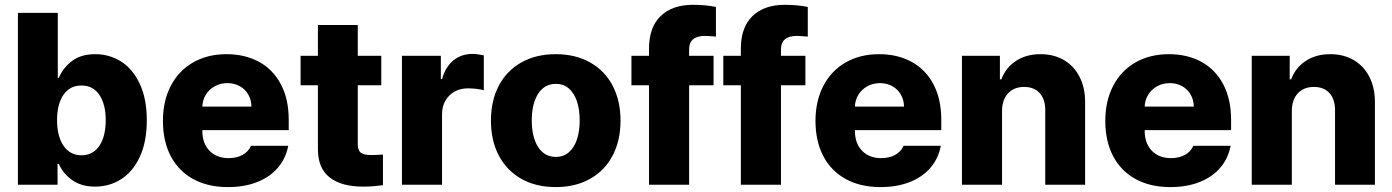

<svg xmlns="http://www.w3.org/2000/svg" viewBox="-20 -760 5728 790"><path d="M53.7 -707H217.8V-439.5H221.7Q239.7 -481.4 276.6 -509.3Q313.5 -537.1 372.1 -537.1Q429.7 -537.1 477.8 -507.1Q525.9 -477.1 554.9 -415.5Q584 -354 584 -264.6Q584 -177.7 555.9 -116.2Q527.8 -54.7 479.5 -23.4Q431.2 7.8 371.1 7.8Q314.9 7.8 277.3 -18.8Q239.7 -45.4 221.7 -85.9H216.8V0H53.7ZM315.4 -121.1Q362.3 -121.1 388.7 -159.9Q415 -198.7 415 -265.6Q415 -331.1 388.9 -369.6Q362.8 -408.2 315.4 -408.2Q267.6 -408.2 241.2 -370.1Q214.8 -332 214.8 -265.6Q214.8 -199.2 241.5 -160.2Q268.1 -121.1 315.4 -121.1Z M650.4 -262.7Q650.4 -344.2 682.6 -406.5Q714.8 -468.8 774.2 -502.9Q833.5 -537.1 912.1 -537.1Q987.3 -537.1 1045.2 -505.9Q1103 -474.6 1135.5 -413.6Q1168 -352.5 1168 -266.6V-224.6H812.5V-221.7Q812.5 -170.4 841.8 -139.9Q871.1 -109.4 920.9 -109.4Q954.1 -109.4 978.3 -122.8Q1002.4 -136.2 1012.7 -160.2H1166Q1156.2 -108.4 1123.5 -70.1Q1090.8 -31.7 1038.3 -11Q985.8 9.8 918 9.8Q835.4 9.8 775.1 -23.2Q714.8 -56.2 682.6 -117.4Q650.4 -178.7 650.4 -262.7ZM1014.6 -321.3Q1014.2 -349.1 1001.5 -371.1Q988.8 -393.1 966.3 -405.5Q943.8 -418 916 -418Q887.2 -418 864 -405.3Q840.8 -392.6 827.1 -370.6Q813.5 -348.6 812.5 -321.3Z M1548.8 -409.2H1452.1V-166Q1452.1 -140.6 1465.3 -131.3Q1478.5 -122.1 1505.9 -122.1Q1526.4 -122.1 1555.7 -124V2Q1533.7 4.9 1516.4 6.3Q1499 7.8 1473.6 7.8Q1383.8 7.8 1335.7 -30.5Q1287.6 -68.8 1288.1 -147.5V-409.2H1216.8V-530.3H1288.1V-657.2H1452.1V-530.3H1548.8Z M1633.8 -530.3H1793.9V-434.6H1798.8Q1813 -485.4 1845.9 -511.7Q1878.9 -538.1 1923.8 -538.1Q1943.4 -538.1 1970.7 -532.2V-388.7Q1959.5 -392.1 1940.4 -394.3Q1921.4 -396.5 1905.3 -396.5Q1874.5 -396.5 1850.3 -383.1Q1826.2 -369.6 1812.5 -345.5Q1798.8 -321.3 1798.8 -290V0H1633.8Z M2000 -263.7Q2000 -345.2 2032.2 -407Q2064.5 -468.8 2124.8 -502.9Q2185.1 -537.1 2266.6 -537.1Q2348.1 -537.1 2408.4 -502.9Q2468.8 -468.8 2501 -407Q2533.2 -345.2 2533.2 -263.7Q2533.2 -182.1 2501 -120.4Q2468.8 -58.6 2408.4 -24.4Q2348.1 9.8 2266.6 9.8Q2185.1 9.8 2124.8 -24.4Q2064.5 -58.6 2032.2 -120.4Q2000 -182.1 2000 -263.7ZM2365.2 -264.6Q2365.2 -309.1 2353.8 -343.3Q2342.3 -377.4 2320.3 -396.2Q2298.3 -415 2267.6 -415Q2220.2 -415 2194.1 -374Q2168 -333 2168 -264.6Q2168 -196.3 2194.1 -155.3Q2220.2 -114.3 2267.6 -114.3Q2298.3 -114.3 2320.3 -133.1Q2342.3 -151.9 2353.8 -186Q2365.2 -220.2 2365.2 -264.6Z M2916 -409.2H2815.4V0H2650.4V-409.2H2578.1V-530.3H2650.4V-559.6Q2650.4 -647.9 2698.5 -694.1Q2746.6 -740.2 2831.1 -740.2Q2883.3 -740.2 2925.8 -731.4V-609.4Q2892.1 -612.3 2880.9 -612.3Q2848.6 -612.3 2832 -598.6Q2815.4 -585 2815.4 -555.7V-530.3H2916Z M3293.9 -409.2H3193.4V0H3028.3V-409.2H2956.1V-530.3H3028.3V-559.6Q3028.3 -647.9 3076.4 -694.1Q3124.5 -740.2 3209 -740.2Q3261.2 -740.2 3303.7 -731.4V-609.4Q3270 -612.3 3258.8 -612.3Q3226.6 -612.3 3210 -598.6Q3193.4 -585 3193.4 -555.7V-530.3H3293.9Z M3335.4 -262.7Q3335.4 -344.2 3367.7 -406.5Q3399.9 -468.8 3459.2 -502.9Q3518.6 -537.1 3597.2 -537.1Q3672.4 -537.1 3730.2 -505.9Q3788.1 -474.6 3820.6 -413.6Q3853 -352.5 3853 -266.6V-224.6H3497.6V-221.7Q3497.6 -170.4 3526.9 -139.9Q3556.2 -109.4 3606 -109.4Q3639.2 -109.4 3663.3 -122.8Q3687.5 -136.2 3697.8 -160.2H3851.1Q3841.3 -108.4 3808.6 -70.1Q3775.9 -31.7 3723.4 -11Q3670.9 9.8 3603 9.8Q3520.5 9.8 3460.2 -23.2Q3399.9 -56.2 3367.7 -117.4Q3335.4 -178.7 3335.4 -262.7ZM3699.7 -321.3Q3699.2 -349.1 3686.5 -371.1Q3673.8 -393.1 3651.4 -405.5Q3628.9 -418 3601.1 -418Q3572.3 -418 3549.1 -405.3Q3525.9 -392.6 3512.2 -370.6Q3498.5 -348.6 3497.6 -321.3Z M4103 0H3938V-530.3H4094.2V-433.6H4100.1Q4118.7 -482.4 4160.9 -509.8Q4203.1 -537.1 4261.2 -537.1Q4316.4 -537.1 4358.2 -512.5Q4399.9 -487.8 4422.6 -442.6Q4445.3 -397.5 4444.8 -337.9V0H4280.8V-306.6Q4280.8 -351.6 4257.8 -377Q4234.9 -402.3 4193.8 -402.3Q4152.3 -402.3 4127.7 -376Q4103 -349.6 4103 -303.7Z M4527.8 -262.7Q4527.8 -344.2 4560.1 -406.5Q4592.3 -468.8 4651.6 -502.9Q4710.9 -537.1 4789.6 -537.1Q4864.7 -537.1 4922.6 -505.9Q4980.5 -474.6 5012.9 -413.6Q5045.4 -352.5 5045.4 -266.6V-224.6H4689.9V-221.7Q4689.9 -170.4 4719.2 -139.9Q4748.5 -109.4 4798.3 -109.4Q4831.5 -109.4 4855.7 -122.8Q4879.9 -136.2 4890.1 -160.2H5043.5Q5033.7 -108.4 5001 -70.1Q4968.3 -31.7 4915.8 -11Q4863.3 9.8 4795.4 9.8Q4712.9 9.8 4652.6 -23.2Q4592.3 -56.2 4560.1 -117.4Q4527.8 -178.7 4527.8 -262.7ZM4892.1 -321.3Q4891.6 -349.1 4878.9 -371.1Q4866.2 -393.1 4843.8 -405.5Q4821.3 -418 4793.5 -418Q4764.6 -418 4741.5 -405.3Q4718.3 -392.6 4704.6 -370.6Q4690.9 -348.6 4689.9 -321.3Z M5295.4 0H5130.4V-530.3H5286.6V-433.6H5292.5Q5311 -482.4 5353.3 -509.8Q5395.5 -537.1 5453.6 -537.1Q5508.8 -537.1 5550.5 -512.5Q5592.3 -487.8 5615 -442.6Q5637.7 -397.5 5637.2 -337.9V0H5473.1V-306.6Q5473.1 -351.6 5450.2 -377Q5427.2 -402.3 5386.2 -402.3Q5344.7 -402.3 5320.1 -376Q5295.4 -349.6 5295.4 -303.7Z"/></svg>

Font: Pretendard Std ExtraBold
Style: Regular
Weight: 800
Designer: Base glyphs from Inter by Rasmus Andersson; Hangeul glyphs from Noto Sans CJK(Source Han Sans) by Jang Soo-young and Kan
Foundry: Kil Hyung-jin
Version: Version 1.309